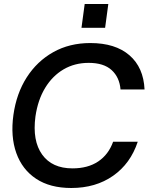

<svg xmlns="http://www.w3.org/2000/svg" viewBox="-20 -927 745 959"><path d="M336 12Q230 12 160.5 -34Q91 -80 61.5 -162.5Q32 -245 47 -353Q62 -460 113.5 -540.5Q165 -621 246 -666.5Q327 -712 431 -712Q556 -712 626.5 -651Q697 -590 702 -480H582Q577 -541 537.5 -577Q498 -613 423 -613Q353 -613 297.5 -580.5Q242 -548 205.5 -488Q169 -428 157 -345Q141 -224 190.5 -155Q240 -86 342 -86Q419 -86 470.5 -120.5Q522 -155 545 -219H668Q632 -110 545 -49Q458 12 336 12ZM387 -788 403 -907H521L505 -788Z"/></svg>

Font: Host Grotesk Medium
Style: Italic
Weight: 500
Italic angle: -8°
Designer: Doğukan Karapınar based on Poppins by Indian Type Foundry, Jonny Pinhorn
Foundry: Element Type
Version: Version 1.001; ttfautohint (v1.8.4.7-5d5b)